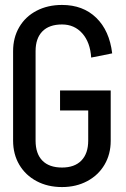

<svg xmlns="http://www.w3.org/2000/svg" viewBox="-20 -741 509 777"><path d="M223 -294V-375H428V-171Q428 -117 403 -74.5Q378 -32 333 -8Q288 16 231 16Q173 16 128 -8Q83 -32 58 -74.5Q33 -117 33 -172V-534Q33 -589 58 -631.5Q83 -674 128 -697.5Q173 -721 231 -721Q316 -721 369.5 -669Q423 -617 434 -525L349 -508Q345 -570 313 -606Q281 -642 231 -642Q179 -642 151.5 -614Q124 -586 124 -534V-172Q124 -119 151.5 -91Q179 -63 231 -63Q282 -63 309.5 -91.5Q337 -120 337 -172V-294Z"/></svg>

Font: Akshar
Style: Regular
Weight: 400
Designer: Tall Chai
Foundry: Tall Chai
Version: Version 1.000